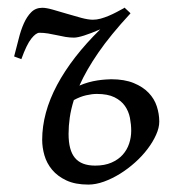

<svg xmlns="http://www.w3.org/2000/svg" viewBox="-20 -478 484 518"><path d="M94.2 -457Q105 -457 122.8 -451.9Q140.6 -446.8 160.4 -440.9Q180.2 -435.1 199 -429.9Q217.8 -424.8 230.5 -424.8Q240.7 -424.8 251.5 -427.7Q262.2 -430.7 273.2 -435.3Q284.2 -439.9 294.4 -445.3Q304.7 -450.7 314.5 -456.1L315.9 -457.5L332 -442.4L331.5 -441.9H332L331.1 -440.9Q277.8 -383.3 245.1 -335.7Q212.4 -288.1 194.3 -247.1Q206.5 -252.4 219 -255.9Q231.4 -259.3 242.7 -261Q253.9 -262.7 263.7 -263.4Q273.4 -264.2 279.8 -264.2Q315.9 -264.2 340.8 -253.9Q365.7 -243.7 381.1 -227.5Q396.5 -211.4 403.1 -190.9Q409.7 -170.4 409.7 -149.9Q409.7 -133.3 401.1 -114.3Q392.6 -95.2 378.2 -76.2Q363.8 -57.1 344.5 -39.8Q325.2 -22.5 304 -9.3Q282.7 3.9 260.5 12Q238.3 20 218.3 20Q183.1 20 159.2 8.8Q135.3 -2.4 120.6 -20Q106 -37.6 99.9 -58.8Q93.8 -80.1 93.8 -100.6Q93.8 -173.3 134 -248.8Q174.3 -324.2 250.5 -398.9Q224.6 -387.7 206.8 -382.1Q189 -376.5 179.7 -376.5Q168.5 -376.5 156.7 -378.4Q145 -380.4 133.3 -383.1Q121.6 -385.7 109.6 -387.7Q97.7 -389.6 86.4 -389.6Q77.1 -389.6 64.5 -373.8Q51.8 -357.9 37.6 -318.4L18.1 -325.7Q24.4 -349.1 30.3 -372.8Q36.1 -396.5 44.4 -415Q52.7 -433.6 64.5 -445.3Q76.2 -457 94.2 -457ZM241.2 -224.6Q228 -224.6 212.2 -220.9Q196.3 -217.3 179.2 -208Q171.4 -183.1 168.2 -160.6Q165 -138.2 165 -116.7Q165 -72.3 182.4 -51.8Q199.7 -31.2 236.8 -31.2Q262.2 -31.2 280.8 -39.3Q299.3 -47.4 311 -60.5Q322.8 -73.7 328.4 -90.6Q334 -107.4 334 -125Q334 -142.1 330.6 -159.9Q327.1 -177.7 317.1 -192.1Q307.1 -206.5 288.8 -215.6Q270.5 -224.6 241.2 -224.6Z"/></svg>

Font: Gentium Plus
Style: Italic
Weight: 400
Italic angle: -8°
Designer: J. Victor Gaultney, Annie Olsen, Iska Routamaa
Foundry: SIL International
Version: Version 1.510